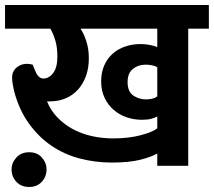

<svg xmlns="http://www.w3.org/2000/svg" viewBox="-30 -659 850 763"><path d="M595 -49Q571 -35 527 -24Q483 -13 414 -13Q349 -13 287.5 -29Q226 -45 175 -79.5Q124 -114 85 -168Q46 -222 26 -297Q24 -306 21 -322Q18 -338 18 -350Q18 -380 42.5 -395.5Q67 -411 100 -402L111 -375Q123 -347 142 -347Q165 -347 181.5 -369Q198 -391 198 -434Q198 -472 189.5 -499.5Q181 -527 170 -545H-10V-639H800V-545H718V0H595ZM595 -196Q586 -191 571.5 -187Q557 -183 534 -183Q502 -183 473 -193Q444 -203 421.5 -222.5Q399 -242 385.5 -270.5Q372 -299 372 -336Q372 -371 384 -398.5Q396 -426 417 -445Q438 -464 467 -474Q496 -484 529 -484Q547 -484 565 -480.5Q583 -477 595 -472V-545H290Q303 -526 313 -495.5Q323 -465 323 -427Q323 -388 311.5 -356.5Q300 -325 279.5 -302.5Q259 -280 230.5 -268Q202 -256 167 -256H157Q171 -221 197 -193.5Q223 -166 257.5 -147Q292 -128 333.5 -118.5Q375 -109 419 -109Q481 -109 528.5 -121.5Q576 -134 595 -149ZM16 14Q16 -12 35 -33Q54 -54 86 -54Q118 -54 136.5 -33Q155 -12 155 14Q155 43 136 63.5Q117 84 86 84Q54 84 35 63.5Q16 43 16 14ZM595 -276V-392Q577 -402 548 -402Q519 -402 498 -385Q477 -368 477 -333Q477 -295 499.5 -279.5Q522 -264 550 -264Q580 -264 595 -276Z"/></svg>

Font: Mukta
Style: Bold
Weight: 700
Designer: Girish Dalvi and Yashodeep Gholap
Foundry: Ek Type
Version: Version 2.538;PS 1.002;hotconv 16.6.51;makeotf.lib2.5.65220;